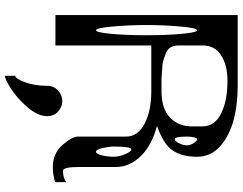

<svg xmlns="http://www.w3.org/2000/svg" viewBox="-124 -666 998 790"><g transform="rotate(90 375.0 -271.0)"><path d="M578.1 -542Q578.1 -554.7 568.4 -569.3Q559.6 -583 552.7 -583Q547.9 -583 544.9 -569.3Q542 -556.6 542 -542Q542 -491.2 552.7 -491.2Q560.5 -491.2 569.3 -508.8Q578.1 -526.4 578.1 -542ZM625 -239.3Q625 -260.7 614.3 -287.1Q603.5 -312.5 594.7 -312.5Q583 -312.5 583 -239.3Q583 -220.7 589.8 -191.4Q595.7 -167 604.5 -167Q613.3 -167 619.1 -191.4Q625 -216.8 625 -239.3ZM89.8 -521.5Q83 -449.2 83 -375Q83 -300.8 89.8 -228.5Q95.7 -167 104.5 -167Q113.3 -167 119.1 -228.5Q125 -290 125 -375Q125 -460 119.1 -521.5Q113.3 -583 104.5 -583Q95.7 -583 89.8 -521.5ZM500 -604.5Q500 -655.3 447.3 -681.6Q394.5 -708 312.5 -708Q248 -708 207 -681.6Q167 -656.2 167 -604.5V-505.9Q167 -490.2 172.9 -477.5Q178.7 -464.8 193.4 -457Q201.2 -453.1 221.7 -446.3Q238.3 -440.4 260.7 -439.5Q266.6 -439.5 281.7 -438Q296.9 -436.5 303.7 -436.5H354.5Q427.7 -436.5 463.9 -471.7Q500 -506.8 500 -561.5ZM42 -750H333Q412.1 -750 476.6 -732.4Q540 -714.8 583 -676.8Q625 -638.7 625 -583V-582Q625 -519.5 597.7 -480.5Q571.3 -443.4 498 -418Q576.2 -397.5 621.1 -352.5Q667 -306.6 667 -249V-99.6Q667 -31.2 682.6 -31.2Q710 -31.2 729.5 -43.9V1Q700.2 10.7 667 10.7Q612.3 10.7 577.1 -28.3Q542 -68.4 542 -92.8V-291Q542 -338.9 488.3 -367.2Q436.5 -394.5 354.5 -394.5H167V0H42ZM458 34.2Q458 72.3 420.9 115.2Q382.8 159.2 343.8 183.6Q304.7 208 292 208V165Q303.7 165 318.4 125Q333 85.9 333 34.2Q333 6.8 352.5 -10.7Q371.1 -28.3 395.5 -28.3Q419.9 -28.3 439.5 -10.7Q458 6.8 458 34.2Z"/></g></svg>

Font: okolaksMetalik
Style: bold
Weight: 700
Width: 7
Version: Version 0.6